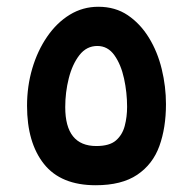

<svg xmlns="http://www.w3.org/2000/svg" viewBox="-20 -547 571 568"><path d="M263 1Q160 1 110 -62Q60 -125 60 -234Q60 -292 75.5 -344.5Q91 -397 119.5 -438.5Q148 -480 186.5 -503.5Q225 -527 271 -527Q321 -527 358 -502Q395 -477 420.5 -435.5Q446 -394 458.5 -342.5Q471 -291 471 -239Q471 -169 451.5 -115Q432 -61 386 -30Q340 1 263 1ZM265 -115Q304 -115 323 -131.5Q342 -148 349 -174.5Q356 -201 356 -231Q356 -273 347 -314.5Q338 -356 318.5 -383.5Q299 -411 268 -411Q236 -411 215 -384Q194 -357 183.5 -315.5Q173 -274 173 -230Q173 -115 265 -115Z"/></svg>

Font: Noto Sans Arabic UI SmCn SmBd
Style: Regular
Weight: 600
Width: 4
Designer: Monotype Design Team, Nadine Chahine and Nizar Qandah
Foundry: Monotype Imaging Inc.
Version: Version 2.010; ttfautohint (v1.8.4.7-5d5b)